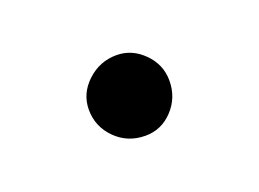

<svg xmlns="http://www.w3.org/2000/svg" viewBox="-36 -152 302 224"><g transform="rotate(-20 115.0 -40.0)"><path d="M65 -41Q65 -61 80.5 -75.5Q96 -90 117 -90Q136 -90 150.5 -75.5Q165 -61 165 -41Q165 -20 151 -5Q137 10 117 10Q95 10 80 -5Q65 -20 65 -41Z"/></g></svg>

Font: Open Sauce Sans Light
Style: Regular
Weight: 300
Designer: Alfredo Marco Pradil
Foundry: Creative Sauce Fz LLC
Version: Version 1.477